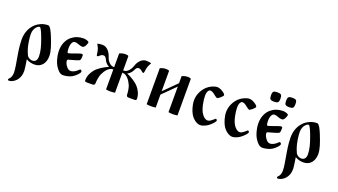

<svg xmlns="http://www.w3.org/2000/svg" viewBox="-73 -1305 3962 2248"><g transform="rotate(20 1908.5 -181.0)"><path d="M58 -211C58 -178 62 -114 76 -33C95 72 107 144 107 184C107 215 97 246 84 259C79 263 68 275 68 282C68 287 74 293 81 293C116 293 162 266 185 228C202 201 213 177 213 120C213 103 202 32 195 -12L197 -14C227 6 268 13 297 13C384 13 430 -54 430 -139C430 -199 404 -273 367 -365C349 -409 320 -475 294 -475C227 -475 175 -445 147 -421C82 -364 58 -288 58 -211ZM137 -309C137 -388 189 -423 206 -423C225 -423 255 -340 268 -305C300 -219 317 -154 317 -95C317 -42 293 -22 257 -22C239 -22 207 -33 191 -62C184 -75 163 -127 154 -171C143 -223 137 -276 137 -309Z M513 -241C513 -162 540 -92 557 -64C582 -22 615 16 653 16C691 16 745 3 775 -18C815 -46 845 -78 845 -99C845 -105 833 -117 826 -117C821 -117 815 -111 807 -103C787 -84 755 -61 721 -61C700 -61 681 -73 660 -105C648 -123 640 -144 640 -162C640 -168 644 -174 651 -176C678 -183 769 -208 781 -217C793 -225 794 -251 794 -277C794 -287 791 -295 779 -295C768 -295 734 -284 705 -273C677 -262 633 -247 623 -247C610 -247 609 -294 609 -305C609 -361 630 -397 655 -397C671 -397 683 -395 700 -388C716 -382 734 -375 757 -375C784 -375 805 -432 805 -446C805 -459 767 -472 739 -472C680 -472 633 -456 591 -422C539 -380 513 -313 513 -241Z M907 -468C928 -433 940 -410 946 -354C947 -340 950 -331 956 -331C965 -331 974 -338 984 -348C995 -358 1008 -365 1024 -365C1047 -365 1057 -347 1067 -325C1073 -311 1096 -274 1127 -263V-259C1076 -238 1009 -198 975 -156C950 -126 921 -78 921 -20C921 -5 927 0 946 0H1012C1035 0 1047 -6 1047 -30C1047 -63 1056 -116 1068 -142C1092 -196 1134 -249 1180 -249H1187V0C1204 3 1222 5 1243 5C1264 5 1282 3 1299 0V-249H1306C1352 -249 1394 -196 1418 -142C1430 -116 1439 -63 1439 -30C1439 -6 1451 0 1474 0H1540C1559 0 1565 -5 1565 -20C1565 -78 1536 -126 1511 -156C1477 -198 1410 -238 1359 -259V-263C1390 -274 1413 -311 1419 -325C1429 -347 1439 -365 1462 -365C1478 -365 1491 -358 1502 -348C1512 -338 1521 -331 1530 -331C1536 -331 1539 -340 1540 -354C1546 -410 1558 -433 1579 -468C1559 -475 1537 -477 1514 -477C1459 -477 1419 -423 1404 -378C1399 -361 1388 -334 1369 -312C1352 -292 1332 -278 1306 -278H1299V-455C1299 -462 1279 -466 1265 -466C1238 -466 1218 -463 1187 -449V-278H1179C1153 -278 1133 -292 1116 -312C1097 -334 1087 -361 1082 -378C1067 -423 1027 -477 972 -477C949 -477 927 -475 907 -468Z M1693 0C1710 3 1728 5 1749 5C1770 5 1789 3 1806 0V-161L1965 -319V0C1982 3 2000 5 2021 5C2042 5 2060 3 2077 0V-455C2077 -462 2057 -466 2043 -466C2016 -466 1996 -463 1965 -449V-361L1806 -203V-455C1806 -462 1785 -466 1771 -466C1744 -466 1724 -463 1693 -449Z M2198 -233C2198 -172 2223 -105 2238 -78C2268 -21 2322 16 2364 16C2395 16 2437 -4 2461 -22C2492 -45 2530 -84 2530 -101C2530 -107 2519 -118 2514 -118C2511 -118 2501 -109 2491 -100C2476 -86 2449 -65 2429 -65C2395 -65 2370 -93 2353 -117C2319 -166 2301 -270 2301 -327C2301 -377 2319 -406 2340 -406C2353 -406 2371 -401 2398 -378C2410 -368 2434 -350 2442 -350C2457 -350 2509 -395 2509 -409C2509 -429 2444 -472 2405 -472C2368 -472 2315 -449 2280 -417C2235 -375 2198 -309 2198 -233Z M2598 -233C2598 -172 2623 -105 2638 -78C2668 -21 2722 16 2764 16C2795 16 2837 -4 2861 -22C2892 -45 2930 -84 2930 -101C2930 -107 2919 -118 2914 -118C2911 -118 2901 -109 2891 -100C2876 -86 2849 -65 2829 -65C2795 -65 2770 -93 2753 -117C2719 -166 2701 -270 2701 -327C2701 -377 2719 -406 2740 -406C2753 -406 2771 -401 2798 -378C2810 -368 2834 -350 2842 -350C2857 -350 2909 -395 2909 -409C2909 -429 2844 -472 2805 -472C2768 -472 2715 -449 2680 -417C2635 -375 2598 -309 2598 -233Z M3025 -597C3025 -550 3037 -538 3084 -538C3131 -538 3143 -550 3143 -597C3143 -644 3131 -655 3084 -655C3037 -655 3025 -644 3025 -597ZM3213 -597C3213 -550 3225 -538 3272 -538C3319 -538 3330 -550 3330 -597C3330 -644 3319 -655 3272 -655C3225 -655 3213 -644 3213 -597ZM2998 -241C2998 -162 3025 -92 3042 -64C3067 -22 3100 16 3138 16C3176 16 3230 3 3260 -18C3300 -46 3330 -78 3330 -99C3330 -105 3318 -117 3311 -117C3306 -117 3300 -111 3292 -103C3272 -84 3240 -61 3206 -61C3185 -61 3166 -73 3145 -105C3133 -123 3125 -144 3125 -162C3125 -168 3129 -174 3136 -176C3163 -183 3254 -208 3266 -217C3278 -225 3279 -251 3279 -277C3279 -287 3276 -295 3264 -295C3253 -295 3219 -284 3190 -273C3162 -262 3118 -247 3108 -247C3095 -247 3094 -294 3094 -305C3094 -361 3115 -397 3140 -397C3156 -397 3168 -395 3185 -388C3201 -382 3219 -375 3242 -375C3269 -375 3290 -432 3290 -446C3290 -459 3252 -472 3224 -472C3165 -472 3118 -456 3076 -422C3024 -380 2998 -313 2998 -241Z M3409 -211C3409 -178 3413 -114 3427 -33C3446 72 3458 144 3458 184C3458 215 3448 246 3435 259C3430 263 3419 275 3419 282C3419 287 3425 293 3432 293C3467 293 3513 266 3536 228C3553 201 3564 177 3564 120C3564 103 3553 32 3546 -12L3548 -14C3578 6 3619 13 3648 13C3735 13 3781 -54 3781 -139C3781 -199 3755 -273 3718 -365C3700 -409 3671 -475 3645 -475C3578 -475 3526 -445 3498 -421C3433 -364 3409 -288 3409 -211ZM3488 -309C3488 -388 3540 -423 3557 -423C3576 -423 3606 -340 3619 -305C3651 -219 3668 -154 3668 -95C3668 -42 3644 -22 3608 -22C3590 -22 3558 -33 3542 -62C3535 -75 3514 -127 3505 -171C3494 -223 3488 -276 3488 -309Z"/></g></svg>

Font: Monomakh Unicode
Style: Regular
Weight: 400
Version: Version 1.2